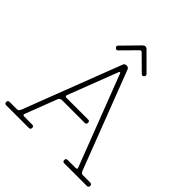

<svg xmlns="http://www.w3.org/2000/svg" viewBox="-240 -1041 1203 1203"><g transform="rotate(45 362.0 -439.0)"><path d="M125 -45Q118 -30 135 -30H205Q220 -30 220 -15Q220 0 205 0H5Q-10 0 -10 -15Q-10 -30 5 -30H70Q83 -30 90 -45L340 -695Q345 -710 362 -710Q379 -710 384 -695L634 -45Q641 -30 654 -30H719Q734 -30 734 -15Q734 0 719 0H519Q504 0 504 -15Q504 -30 519 -30H589Q606 -30 599 -45L368 -645Q366 -651 362 -651Q358 -651 356 -645L229 -315Q226 -308 229 -304Q232 -300 240 -300H430Q445 -300 445 -285Q445 -270 430 -270H230Q222 -270 215.5 -266.5Q209 -263 206 -256ZM258 -740Q247 -729 237 -740Q226 -750 237 -761L344 -870Q352 -878 361 -878Q370 -878 377 -871L487 -761Q497 -750 487 -740Q476 -729 466 -740L370 -835Q361 -844 352 -835Z"/></g></svg>

Font: Nixie One
Style: Regular
Weight: 400
Designer: Jovanny Lemonad
Foundry: Jovanny Lemonad
Version: Version 1.000 2011 initial release